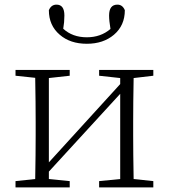

<svg xmlns="http://www.w3.org/2000/svg" viewBox="-20 -809 729 829"><path d="M238 -659Q191 -699 191 -765Q201 -789 224 -789Q258 -789 258 -742Q258 -713 253 -685Q293 -648 355 -648Q415 -648 457 -684Q451 -720 451 -742Q451 -789 487 -789Q509 -789 519 -765Q519 -699 472 -659Q426 -620 355 -620Q283 -620 238 -659ZM557 -472Q555 -364 555 -282V-226Q555 -146 557 -36L642 -27V0H408V-27L499 -36V-404L191 -68V-36L281 -27V0H47V-27L132 -36Q134 -146 134 -226V-282Q134 -363 132 -473L47 -482V-507H281V-482L191 -472V-108L499 -446V-472L408 -482V-507H642V-482Z"/></svg>

Font: Source Han Serif SC ExtraLight
Style: Regular
Weight: 250
Designer: Ryoko NISHIZUKA  (kana & ideographs); Frank Grießhammer (Latin, Greek & Cyrillic); Wenlong ZHANG  (bopomofo); Sandoll Co
Foundry: Adobe Systems Incorporated
Version: Version 1.001 October 20, 2017